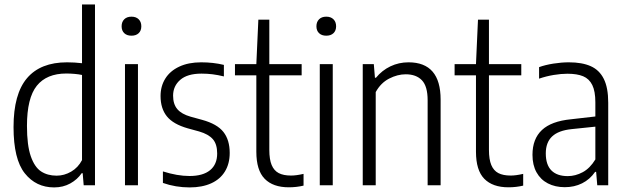

<svg xmlns="http://www.w3.org/2000/svg" viewBox="-20 -828 2800 858"><path d="M40.5 -260Q40.5 -408 100.8 -478.8Q161 -549.5 279.5 -549.5Q313 -549.5 346.5 -545.5V-808H404.5V0H354L349.5 -54H345Q326 -26 294 -8.2Q262 9.5 222 9.5Q141 9.5 90.8 -53.5Q40.5 -116.5 40.5 -260ZM346.5 -112.5V-493Q333 -496 313.2 -497.8Q293.5 -499.5 276.5 -499.5Q188.5 -499.5 144.5 -444.8Q100.5 -390 100.5 -265.5Q100.5 -179 117.5 -130Q134.5 -81 163.5 -62Q192.5 -43 233 -43Q267 -43 298 -61Q329 -79 346.5 -112.5Z M538.5 0V-541.5H596.5V0ZM523.5 -710.5Q523.5 -730 535.2 -741.8Q547 -753.5 567.5 -753.5Q588 -753.5 599.8 -741.8Q611.5 -730 611.5 -710.5Q611.5 -691 599.8 -679.8Q588 -668.5 567.5 -668.5Q547 -668.5 535.2 -679.8Q523.5 -691 523.5 -710.5Z M708 -10.5V-62Q772.5 -41.5 827 -41.5Q887 -41.5 918.8 -67.5Q950.5 -93.5 950.5 -142Q950.5 -184 931 -206.2Q911.5 -228.5 870 -240.5L819 -254.5Q754 -273 725.8 -308Q697.5 -343 697.5 -399Q697.5 -443 718.8 -477Q740 -511 781 -530.2Q822 -549.5 879 -549.5Q933 -549.5 980.5 -538V-486.5Q953.5 -493 930.2 -496Q907 -499 880.5 -499Q817.5 -499 785.5 -471.2Q753.5 -443.5 753.5 -400.5Q753.5 -362.5 772.5 -340.2Q791.5 -318 832 -306.5L883 -292.5Q950.5 -274 978.5 -238.2Q1006.5 -202.5 1006.5 -144.5Q1006.5 -96.5 985.2 -61.8Q964 -27 923.8 -8.8Q883.5 9.5 827.5 9.5Q765 9.5 708 -10.5Z M1336.5 -51V1.5Q1305 9 1270.5 9Q1200 9 1162.8 -29Q1125.5 -67 1125.5 -150V-491.5H1030V-541.5H1125.5L1134.5 -740H1183.5V-541.5H1328V-491.5H1183.5V-158.5Q1183.5 -115.5 1194 -90.5Q1204.5 -65.5 1225.5 -54.5Q1246.5 -43.5 1280.5 -43.5Q1304 -43.5 1336.5 -51Z M1409 0V-541.5H1467V0ZM1394 -710.5Q1394 -730 1405.8 -741.8Q1417.5 -753.5 1438 -753.5Q1458.5 -753.5 1470.2 -741.8Q1482 -730 1482 -710.5Q1482 -691 1470.2 -679.8Q1458.5 -668.5 1438 -668.5Q1417.5 -668.5 1405.8 -679.8Q1394 -691 1394 -710.5Z M1601 -541.5H1650.5L1655.5 -480.5H1660Q1687 -513.5 1724.5 -531.5Q1762 -549.5 1805.5 -549.5Q1949 -549.5 1949 -383V0H1891V-380Q1891 -442.5 1865.5 -469.2Q1840 -496 1793 -496Q1756.5 -496 1719 -476.8Q1681.5 -457.5 1659 -416.5V0H1601Z M2318 -51V1.5Q2286.5 9 2252 9Q2181.5 9 2144.2 -29Q2107 -67 2107 -150V-491.5H2011.5V-541.5H2107L2116 -740H2165V-541.5H2309.5V-491.5H2165V-158.5Q2165 -115.5 2175.5 -90.5Q2186 -65.5 2207 -54.5Q2228 -43.5 2262 -43.5Q2285.5 -43.5 2318 -51Z M2698 -369V0H2649L2644 -60H2639.5Q2616 -26 2581.2 -8.8Q2546.5 8.5 2504 8.5Q2461 8.5 2428.2 -8.5Q2395.5 -25.5 2377.5 -58Q2359.5 -90.5 2359.5 -136Q2359.5 -207.5 2401.8 -247Q2444 -286.5 2531.5 -295L2640.5 -307.5V-371Q2640.5 -420 2626.8 -448Q2613 -476 2586 -487.2Q2559 -498.5 2515.5 -498.5Q2487.5 -498.5 2454.2 -493Q2421 -487.5 2389 -476.5V-528Q2416.5 -538 2453 -543.8Q2489.5 -549.5 2522 -549.5Q2581.5 -549.5 2620 -532.2Q2658.5 -515 2678.2 -475.5Q2698 -436 2698 -369ZM2640.5 -115.5V-262L2534.5 -251Q2475.5 -245 2447.2 -218.2Q2419 -191.5 2419 -142.5Q2419 -91.5 2444.2 -66.2Q2469.5 -41 2517 -41Q2551.5 -41 2584 -58.5Q2616.5 -76 2640.5 -115.5Z"/></svg>

Font: Encode Sans Condensed Light
Style: Regular
Weight: 300
Width: 3
Designer: Multiple Designers
Foundry: Impallari Type
Version: Version 2.000